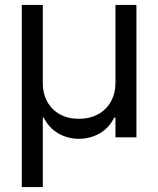

<svg xmlns="http://www.w3.org/2000/svg" viewBox="-20 -550 633 769"><path d="M67.4 -530.3H151.4V-217.8Q151.4 -175.3 169.4 -142.6Q187.5 -109.9 220.2 -92Q252.9 -74.2 295.9 -74.2Q339.4 -74.2 372.6 -92.3Q405.8 -110.4 424.1 -143.1Q442.4 -175.8 442.4 -217.8V-530.3H526.4V0H442.4V-79.1H437.5Q417 -37.6 379.4 -15.9Q341.8 5.9 295.9 5.9Q250.5 5.9 213.1 -15.9Q175.8 -37.6 155.3 -79.1H151.4V199.2H67.4Z"/></svg>

Font: WEMIX Pretendard
Style: Regular
Weight: 400
Designer: Base glyphs from Inter by Rasmus Andersson; Hangeul glyphs from Noto Sans CJK(Source Han Sans) by Jang Soo-young and Kan
Foundry: Kil Hyung-jin
Version: Version 1.000